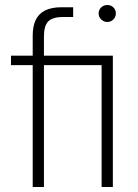

<svg xmlns="http://www.w3.org/2000/svg" viewBox="-20 -749 551 769"><path d="M111 0V-488H24V-526H111V-607Q111 -644 123 -669Q135 -694 160.5 -707Q186 -720 227 -720H273V-681H233Q192 -681 174 -664Q156 -647 156 -603V-526H432V0H387V-488H156V0ZM410 -661Q396 -661 385.5 -671Q375 -681 375 -695Q375 -710 385.5 -719.5Q396 -729 410 -729Q424 -729 434 -719.5Q444 -710 444 -695Q444 -681 434 -671Q424 -661 410 -661Z"/></svg>

Font: DM Sans 9pt ExtraLight
Style: Regular
Weight: 250
Version: Version 4.004;gftools[0.9.30]